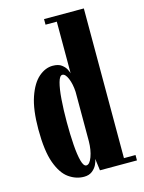

<svg xmlns="http://www.w3.org/2000/svg" viewBox="-115 -818 671 897"><g transform="rotate(-15 220.0 -370.0)"><path d="M178.5 10Q140 10 105.8 -14Q71.5 -38 50.2 -96.5Q29 -155 29 -259Q29 -354.5 49.5 -414Q70 -473.5 102.2 -501.2Q134.5 -529 170 -529Q198 -529 213.2 -517.2Q228.5 -505.5 235 -492Q241.5 -478.5 242.5 -473V-723H188V-750H380.5V-26H436.5V0H257.5L250 -57Q248.5 -45 240.8 -29.2Q233 -13.5 217.8 -1.8Q202.5 10 178.5 10ZM202.5 -38.5Q218.5 -38.5 230.2 -70.2Q242 -102 242.5 -144.5V-383.5Q240.5 -421.5 229 -449Q217.5 -476.5 203 -476.5Q190 -476.5 181.8 -446.8Q173.5 -417 169.8 -367Q166 -317 166 -257.5Q166 -197.5 169.5 -147.8Q173 -98 181 -68.2Q189 -38.5 202.5 -38.5Z"/></g></svg>

Font: Imbue 50pt ExtraBold
Style: Regular
Weight: 800
Designer: Tyler Finck
Foundry: Etcetera Type Company
Version: Version 1.102; ttfautohint (v1.8.3)